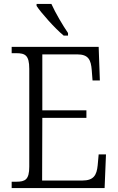

<svg xmlns="http://www.w3.org/2000/svg" viewBox="-20 -951 598 971"><path d="M302 -771H324V-784C298 -822 260 -886 240 -931H165V-921C188 -886 258 -807 302 -771ZM39 0H509L516 -170H479L474 -115C469 -65 454 -38 396 -38H193L194 -355H417V-393H194V-676H370C427 -676 440 -649 444 -596L448 -544H485L479 -714H39V-682H62C107 -682 128 -672 128 -603V-108C128 -42 107 -32 62 -32H39Z"/></svg>

Font: Noto Serif Bengali SemiCondensed Light
Style: Regular
Weight: 300
Width: 4
Designer: Juan Bruce, Universal Thirst, Indian Type Foundry and the Monotype Design Team.
Foundry: Monotype Imaging Inc.
Version: Version 2.003